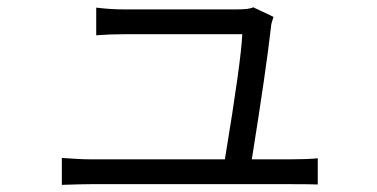

<svg xmlns="http://www.w3.org/2000/svg" viewBox="-20 -522 1040 529"><path d="M673.8 -83H779.3Q826.2 -83 855.5 -85.9V-13.7Q837.9 -14.6 782.2 -14.6H230.5Q207 -14.6 150.4 -12.7V-86.9Q199.2 -83 230.5 -83H599.6Q644.5 -354.5 647.5 -427.7H322.3Q281.2 -427.7 245.1 -424.8V-501Q284.2 -496.1 321.3 -496.1H632.8Q668 -496.1 677.7 -502L733.4 -475.6Q726.6 -455.1 726.6 -447.3Q712.9 -327.1 673.8 -83Z"/></svg>

Font: Gen Shin Gothic Normal
Style: Regular
Weight: 300
Designer: [Source Han Sans]
Ryoko NISHIZUKA  (kana & ideographs); Paul D. Hunt (Latin, Greek & Cyrillic); Wenlong ZHANG  (bopomofo
Version: Version 1.002.20150607